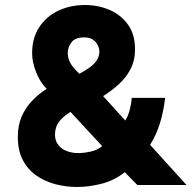

<svg xmlns="http://www.w3.org/2000/svg" viewBox="-20 -737 771 765"><path d="M287 8Q243 8 201 -3Q159 -14 125 -37.5Q91 -61 71 -99Q51 -137 51 -191Q51 -237 66 -272Q81 -307 107 -334.5Q133 -362 166 -383Q140 -409 124 -449Q108 -489 108 -525Q108 -586 136.5 -629Q165 -672 212.5 -694.5Q260 -717 319 -717Q371 -717 416.5 -697.5Q462 -678 490 -639Q518 -600 518 -541Q518 -496 500 -461.5Q482 -427 453 -401Q424 -375 391 -354L479 -257Q491 -275 497.5 -302Q504 -329 505 -347H638Q631 -289 616.5 -243.5Q602 -198 578 -160L723 0H527L477 -51Q436 -18 385 -5Q334 8 287 8ZM291 -127Q313 -127 341 -133Q369 -139 387 -155L261 -291Q235 -275 221.5 -259.5Q208 -244 203.5 -229.5Q199 -215 199 -201Q199 -176 212.5 -159Q226 -142 247.5 -134.5Q269 -127 291 -127ZM296 -443Q321 -456 338.5 -469Q356 -482 366 -497.5Q376 -513 376 -532Q376 -543 370 -556Q364 -569 351 -578.5Q338 -588 315 -588Q279 -588 264.5 -568Q250 -548 250 -527Q250 -511 255.5 -496.5Q261 -482 272 -469Q283 -456 296 -443Z"/></svg>

Font: Onest ExtraBold
Style: Regular
Weight: 800
Designer: Dmitri Voloshin, Andrey Kudryavtsev
Foundry: Dmitri Voloshin, Andrey Kudryavtsev
Version: Version 1.000;gftools[0.9.33]